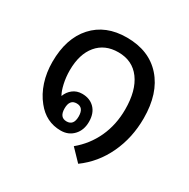

<svg xmlns="http://www.w3.org/2000/svg" viewBox="-129 -598 766 778"><g transform="rotate(30 254.0 -209.0)"><path d="M334 62 283 9Q334 -33 361.5 -92.5Q389 -152 389 -224Q389 -312 352.5 -361.5Q316 -411 250 -411Q187 -411 151 -368Q115 -325 115 -249Q115 -218 121.5 -188.5Q128 -159 138 -142Q146 -164 164 -178Q182 -192 207 -192Q243 -192 265 -169.5Q287 -147 287 -107Q287 -68 264 -43.5Q241 -19 205 -19Q136 -19 91 -76Q65 -108 51 -151Q37 -194 37 -244Q37 -354 94 -417Q151 -480 250 -480Q354 -480 413 -413.5Q472 -347 472 -230Q472 -139 436 -62.5Q400 14 334 62ZM207 -63Q240 -63 240 -105Q240 -147 207 -147Q174 -147 174 -105Q174 -63 207 -63Z"/></g></svg>

Font: Noto Sans Thai Looped UI Narrow
Style: Regular
Weight: 400
Width: 4
Designer: Cadson Demak Team
Foundry: Cadson Demak Co., Ltd.
Version: Version 1.000